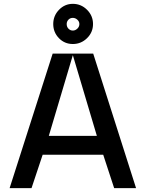

<svg xmlns="http://www.w3.org/2000/svg" viewBox="-20 -979 778 999"><path d="M359 -959Q402 -959 433 -928Q464 -897 464 -854Q464 -811 433 -780.5Q402 -750 359 -750Q316 -750 286.5 -780.5Q257 -811 257 -854Q257 -897 287 -928Q317 -959 359 -959ZM327 -854Q327 -839 336.5 -829.5Q346 -820 359 -820Q372 -820 382.5 -830Q393 -840 393 -854Q393 -867 382.5 -876.5Q372 -886 359 -886Q345 -886 336 -876.5Q327 -867 327 -854ZM688 0H574L517 -174H202L144 0H30L254 -700H465ZM484 -272 359 -692 234 -272Z"/></svg>

Font: Edgecutting Lite Sharp
Style: Medium
Weight: 500
Designer: RandomMaerks (Nguyen Gia Bao)
Version: Version 1.0